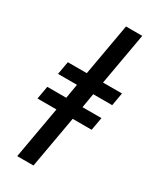

<svg xmlns="http://www.w3.org/2000/svg" viewBox="-260 -979 1021 1228"><g transform="rotate(30 250.0 -365.0)"><path d="M96 168 164 -216H24L41 -312H181L199 -418H59L76 -514H216L284 -898H404L336 -514H476L459 -418H319L301 -312H441L424 -216H284L216 168Z"/></g></svg>

Font: Iosevka SS08
Style: Bold Italic
Weight: 700
Italic angle: -10°
Monospace: yes
Designer: Belleve Invis
Foundry: Belleve Invis
Version: 2.1.0; ttfautohint (v1.8.2)